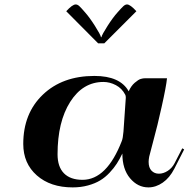

<svg xmlns="http://www.w3.org/2000/svg" viewBox="-20 -812 828 842"><path d="M437.5 -622.1H410.2L270.5 -762.7Q297.4 -792.5 312 -792.5Q319.8 -792.5 327.6 -785.4Q335.4 -778.3 353 -757.8Q372.6 -735.8 396.5 -698.2Q420.4 -660.6 422.9 -648.9H424.8Q427.2 -660.2 451.4 -698Q475.6 -735.8 495.6 -757.8Q512.7 -777.3 521 -784.9Q529.3 -792.5 537.1 -792.5Q551.3 -792.5 578.1 -762.7ZM615.7 -468.8H712.4Q709 -433.1 688.7 -342.8Q668.5 -252.4 656.7 -210.9L634.3 -125Q631.8 -111.3 631.8 -102.1Q631.8 -76.7 644.5 -63.5Q657.2 -50.3 676.8 -50.3Q696.3 -50.3 715.3 -62.5Q734.4 -74.7 745.6 -96.2L779.3 -161.6L787.6 -156.7L744.6 -72.3Q724.1 -32.2 693.8 -11.2Q663.6 9.8 630.9 9.8Q584 9.8 550.3 -30.3Q516.6 -70.3 516.6 -138.7Q504.9 -114.3 492.2 -94.5Q479.5 -74.7 460.4 -54.4Q441.4 -34.2 419.2 -20.8Q397 -7.3 366 1.2Q335 9.8 298.8 9.8Q201.2 9.8 141.6 -42.7Q82 -95.2 82 -180.7Q82 -314.9 168 -397Q253.9 -479 394 -479Q506.8 -479 544.4 -411.6Q554.7 -435.1 570.8 -449Q586.9 -462.9 597.2 -465.8Q607.4 -468.8 615.7 -468.8ZM529.3 -396.5Q515.1 -424.3 488.3 -438.5Q461.4 -452.6 433.6 -452.6Q343.3 -452.6 287.8 -365.2Q232.4 -277.8 232.4 -135.3Q232.4 -80.6 260.5 -52Q288.6 -23.4 341.8 -23.4Q448.2 -23.4 514.2 -193.8Q519 -205.6 521.5 -235.4L530.3 -363.3Q531.7 -377.9 531.7 -383.3Q531.7 -392.6 529.3 -396.5Z"/></svg>

Font: QumpellkaNo12
Style: Regular
Weight: 500
Designer: gluk (gluksza@wp.pl)
Foundry: gluk (gluksza@wp.pl)
Version: Version 00.480